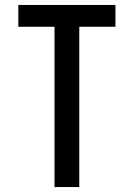

<svg xmlns="http://www.w3.org/2000/svg" viewBox="-20 -755 540 775"><path d="M200 0V-647H54V-735H446V-647H300V0Z"/></svg>

Font: Iosevka SS18 Semibold
Style: Regular
Weight: 600
Monospace: yes
Designer: Belleve Invis
Foundry: Belleve Invis
Version: Version 25.1.1; ttfautohint (v1.8.4)